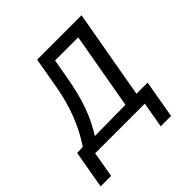

<svg xmlns="http://www.w3.org/2000/svg" viewBox="-204 -697 985 985"><g transform="rotate(-45 288.5 -205.0)"><path d="M13 -66 55.5 -68Q144 -198 176.5 -378.5L206.5 -550H528.5L443 -66H524L488 140H413L437.5 0H77.5L53 140H-23ZM363 -66 436.5 -482H268.5L248.5 -368.5Q231.5 -272 204.8 -198.2Q178 -124.5 138.5 -63.5Z"/></g></svg>

Font: JuliaMono Light
Style: Italic
Weight: 300
Italic angle: -9°
Monospace: yes
Designer: cormullion
Foundry: corm
Version: Version 0.054; ttfautohint (v1.8.4)